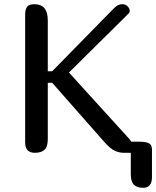

<svg xmlns="http://www.w3.org/2000/svg" viewBox="-20 -729 745 916"><path d="M208 -389H229L523 -689Q534 -700 543.5 -704.5Q553 -709 563 -709Q579 -709 589 -698.5Q599 -688 599 -677Q599 -670 594 -665L309 -383L597 -66Q603 -59 606 -53H645Q674 -53 689.5 -46Q705 -39 705 -16V117Q705 167 662 167Q634 167 619 152.5Q604 138 604 102V0H570Q550 0 529 -9Q508 -18 480 -49L229 -334H208V-65Q208 -29 192.5 -14.5Q177 0 146 0Q100 0 100 -50V-659Q100 -687 110.5 -698Q121 -709 144 -709Q208 -709 208 -632Z"/></svg>

Font: Marmelad
Style: Regular
Weight: 400
Designer: Manvel Shmavonyan
Foundry: Cyreal
Version: Version 1.110; ttfautohint (v1.8.4.7-5d5b)